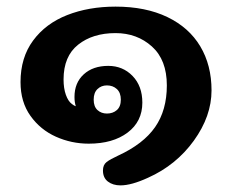

<svg xmlns="http://www.w3.org/2000/svg" viewBox="-20 -522 701 580"><path d="M291 -7Q291 -24 302 -32.5Q313 -41 337 -52Q413 -87 448.5 -138Q484 -189 484 -264Q484 -341 439 -381.5Q394 -422 329 -422Q260 -422 216 -387Q172 -352 172 -282Q172 -255 179 -235.5Q186 -216 197 -208Q203 -203 209 -201Q205 -213 205 -229Q205 -272 233 -297.5Q261 -323 307 -323Q351 -323 380.5 -292.5Q410 -262 410 -212Q410 -155 365.5 -121.5Q321 -88 248 -88Q196 -88 149 -109Q102 -130 72 -172Q42 -214 42 -274Q42 -348 80 -399.5Q118 -451 183 -476.5Q248 -502 329 -502Q420 -502 485.5 -470.5Q551 -439 585 -382Q619 -325 619 -249Q619 -171 565.5 -97Q512 -23 427 15Q377 38 344 38Q321 38 306 26.5Q291 15 291 -7ZM345 -221Q345 -242 333 -253Q321 -264 303 -264Q286 -264 274.5 -253Q263 -242 263 -221Q263 -200 274.5 -189.5Q286 -179 303 -179Q321 -179 333 -189.5Q345 -200 345 -221Z"/></svg>

Font: Maitree
Style: Bold
Weight: 700
Designer: CadsonDemak Team
Foundry: CadsonDemak
Version: Version 1.002